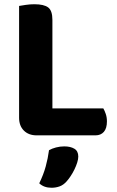

<svg xmlns="http://www.w3.org/2000/svg" viewBox="-20 -636 551 905"><path d="M153 2Q115 2 92.5 -20.5Q70 -43 70 -81V-608Q81 -610 101.5 -613Q122 -616 142 -616Q187 -616 207 -601Q227 -586 227 -542V-125H467Q473 -115 478.5 -99Q484 -83 484 -64Q484 -31 469.5 -14.5Q455 2 430 2ZM294 219Q279 236 261 242.5Q243 249 223 249Q187 249 165 228Q185 187 195.5 148.5Q206 110 211 72Q225 64 244 59Q263 54 283 54Q312 54 330.5 65Q349 76 349 102Q349 114 344 130Q339 146 331 162.5Q323 179 313 194Q303 209 294 219Z"/></svg>

Font: Baloo Chettan 2
Style: Bold
Weight: 700
Designer: Maithili Shingre, Unnati Kotecha and Ek Type
Foundry: Ek Type
Version: Version 1.640;hotconv 1.0.111;makeotfexe 2.5.65597; ttfautoh